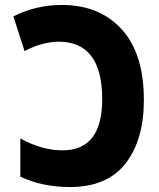

<svg xmlns="http://www.w3.org/2000/svg" viewBox="-20 -744 640 774"><path d="M262 10Q150 10 62 -32V-186Q148 -138 232 -138Q392 -138 392 -344Q392 -576 216 -576Q188 -576 152 -567Q116 -558 79 -538L34 -678Q125 -724 229 -724Q381 -724 470.5 -626Q560 -528 560 -341Q560 -180 486 -85Q412 10 262 10Z"/></svg>

Font: Noto Sans Mono Extra
Style: Regular
Weight: 800
Designer: Monotype Design Team
Foundry: Monotype Imaging Inc.
Version: Version 1.900